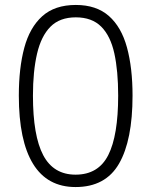

<svg xmlns="http://www.w3.org/2000/svg" viewBox="-20 -745 611 775"><path d="M515 -359Q515 -179 460.5 -84.5Q406 10 285 10Q171 10 113.5 -83.5Q56 -177 56 -359Q56 -470 78 -552Q100 -634 150.5 -679.5Q201 -725 286 -725Q369 -725 419.5 -680.5Q470 -636 492.5 -553.5Q515 -471 515 -359ZM113 -359Q113 -197 154.5 -118.5Q196 -40 285 -40Q377 -40 417 -119Q457 -198 457 -359Q457 -459 441.5 -529.5Q426 -600 388.5 -637.5Q351 -675 286 -675Q221 -675 183.5 -637Q146 -599 129.5 -528Q113 -457 113 -359Z"/></svg>

Font: Noto Sans Arabic UI Lt
Style: Regular
Weight: 300
Designer: Monotype Design Team, Nadine Chahine and Nizar Qandah
Foundry: Monotype Imaging Inc.
Version: Version 2.010; ttfautohint (v1.8.4.7-5d5b)